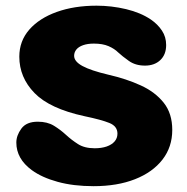

<svg xmlns="http://www.w3.org/2000/svg" viewBox="-20 -645 659 676"><path d="M309.5 10.5Q238.5 10.5 183 -4.8Q127.5 -20 92 -46Q37.5 -86 37.5 -143Q37.5 -168 55.2 -192.2Q73 -216.5 113 -216.5Q146.5 -216.5 169.5 -202.5Q192.5 -188.5 212 -170.5Q231.5 -152.5 254.5 -137.8Q277.5 -123 313.5 -123Q337.5 -123 355.5 -129.2Q373.5 -135.5 383.5 -147Q393.5 -158.5 393.5 -174.5Q393.5 -200.5 365.2 -212Q337 -223.5 277 -236Q155 -262.5 101.5 -317.5Q48 -372.5 48 -445.5Q48 -500.5 83.2 -540.8Q118.5 -581 180 -603Q241.5 -625 320 -625Q372.5 -625 424 -612.8Q475.5 -600.5 511.5 -576Q535.5 -559.5 550.2 -537.2Q565 -515 565 -486.5Q565 -453 544.5 -433.5Q524 -414 490.5 -414Q457 -414 433.8 -430.5Q410.5 -447 396 -460.5Q383 -473.5 362.2 -482.5Q341.5 -491.5 310.5 -491.5Q288.5 -491.5 272.8 -486Q257 -480.5 249 -470.8Q241 -461 241 -448.5Q241 -428.5 270.5 -412.5Q300 -396.5 361.5 -382Q425 -367.5 475.8 -344.2Q526.5 -321 556.5 -283.2Q586.5 -245.5 586.5 -187.5Q586.5 -127.5 552 -83Q517.5 -38.5 455.2 -14Q393 10.5 309.5 10.5Z"/></svg>

Font: Sono ExtraLight Monospace ExtraBold
Style: Regular
Weight: 800
Version: Version 2.112